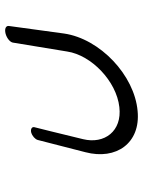

<svg xmlns="http://www.w3.org/2000/svg" viewBox="74 -600 549 736"><g transform="rotate(-90 348.0 -232.5)"><path d="M616 -473C617 -484 605 -490 586 -485C568 -480 553 -467 552 -456C552 -456 533 -338 518 -249C504 -156 404 -60 305 -49C213 -38 162 -106 182 -188C201 -268 228 -375 228 -375C230 -384 221 -390 208 -387C194 -383 182 -372 179 -362C179 -362 161 -291 132 -179C101 -61 167 33 290 21C427 9 567 -123 587 -261C605 -391 616 -473 616 -473Z"/></g></svg>

Font: Hi. Perspective
Style: Perspective
Weight: 400
Designer: Mew Too, Robert Jablonski
Foundry: Cannot Into Space Fonts
Version: Version 1.996